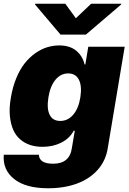

<svg xmlns="http://www.w3.org/2000/svg" viewBox="-26 -797 695 1033"><path d="M233 215.9Q112.6 215.9 50.1 166.2Q-12.4 116.5 -5.7 35.5H183.2Q185 83.8 259.9 83.8Q349.4 83.8 360.8 -1.4L376.4 -93.8H370.7Q348.7 -52.6 304 -29.8Q259.2 -7.1 203.1 -7.1Q167.3 -7.1 137.6 -16.5Q108 -25.9 83.8 -46.2Q59.7 -66.4 45.6 -97.7Q31.6 -128.9 27.2 -172.6Q22.7 -216.3 32.7 -272.7Q42.3 -330.3 62 -377.5Q81.7 -424.7 107.2 -456.7Q132.8 -488.6 163.9 -510.7Q195 -532.7 227.3 -542.6Q259.6 -552.6 292.6 -552.6Q349.8 -552.6 384.2 -524Q418.7 -495.4 429 -450.3H433.2L448.9 -545.5H644.9L554 -1.4Q543.7 67.1 499.8 116.5Q456 165.8 387.6 190.9Q319.2 215.9 233 215.9ZM325.3 -777 382.1 -698.9 464.5 -777H626.4L625.7 -772.7L436.1 -610.8H299.7L162.6 -772.7L163.4 -777ZM298.3 -146.3Q339.1 -146.3 367.9 -179.9Q396.7 -213.4 406.2 -272.7Q415.8 -333.5 398.6 -367.7Q381.4 -402 340.9 -402Q300.4 -402 272.2 -367.7Q244 -333.5 234.4 -272.7Q224.8 -212 241.3 -179.2Q257.8 -146.3 298.3 -146.3Z"/></svg>

Font: Karasuma Gothic
Style: Italic
Weight: 900
Italic angle: -9.39999°
Designer: Rasmus Andersson / Ryoko Nishizuka
Foundry: Genbu
Version: Version 1.00